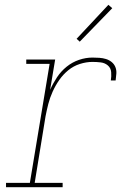

<svg xmlns="http://www.w3.org/2000/svg" viewBox="-20 -777 540 797"><path d="M5 0V-18H104L186 -512H89V-530H209L188 -404Q200 -431 216.5 -456Q233 -481 256.5 -500Q280 -519 308 -528.5Q336 -538 364 -538Q378 -538 392.5 -537Q407 -536 420 -532Q433 -528 443.5 -519.5Q454 -511 459 -498.5Q464 -486 463 -471.5Q462 -457 460 -443H440Q443 -460 441.5 -477.5Q440 -495 427.5 -505.5Q415 -516 398 -518Q381 -520 364 -520Q338 -520 311.5 -511.5Q285 -503 263.5 -485.5Q242 -468 226 -445Q210 -422 198.5 -396.5Q187 -371 180.5 -345.5Q174 -320 169 -294L124 -18H240V0ZM311 -604 298 -616 430 -757 446 -743Z"/></svg>

Font: Iosevka Curly Slab ThObl
Style: Regular
Weight: 100
Italic angle: -9°
Monospace: yes
Designer: Belleve Invis
Foundry: Belleve Invis
Version: Version 11.0.0; ttfautohint (v1.8.3)